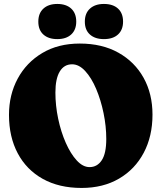

<svg xmlns="http://www.w3.org/2000/svg" viewBox="-20 -936 822 972"><path d="M384 -715.5Q497 -715.5 579.5 -669.2Q662 -623 707 -542Q752 -461 752 -355.5Q752 -246.5 707.8 -162.8Q663.5 -79 582.8 -31.8Q502 15.5 393 15.5Q279 15.5 196.5 -30.5Q114 -76.5 69.8 -159.8Q25.5 -243 25.5 -354.5Q25.5 -456 69.5 -537.8Q113.5 -619.5 194 -667.5Q274.5 -715.5 384 -715.5ZM518 -232.5Q518 -297 504.2 -363.5Q490.5 -430 466.8 -486Q443 -542 411.5 -576.2Q380 -610.5 345 -610.5Q304.5 -610.5 282.5 -574Q260.5 -537.5 260.5 -467.5Q260.5 -401.5 274.5 -335Q288.5 -268.5 313 -213Q337.5 -157.5 368.5 -123.8Q399.5 -90 433.5 -90Q472 -90 495 -124.5Q518 -159 518 -232.5ZM270 -738Q225.5 -738 199.8 -761Q174 -784 174 -826.5Q174 -869 199.8 -892.5Q225.5 -916 270 -916Q315 -916 340.5 -892.5Q366 -869 366 -826.5Q366 -785 340.5 -761.5Q315 -738 270 -738ZM506 -738Q461.5 -738 435.5 -761Q409.5 -784 409.5 -826.5Q409.5 -869 435.5 -892.5Q461.5 -916 506 -916Q552 -916 577.5 -892.5Q603 -869 603 -826.5Q603 -785 577.5 -761.5Q552 -738 506 -738Z"/></svg>

Font: Fraunces 72pt SuperSoft Black
Style: Regular
Weight: 900
Version: Version 1.000;[0bf87f6ff]